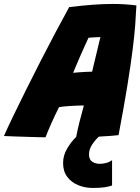

<svg xmlns="http://www.w3.org/2000/svg" viewBox="-81 -689 712 974"><path d="M150 7.5Q136 7.5 109 6.8Q82 6 50 5Q18 4 -11.8 3Q-41.5 2 -61 1Q-43 -40 -13.5 -101.2Q16 -162.5 52.2 -235.2Q88.5 -308 127 -383.2Q165.5 -458.5 202.5 -528.2Q239.5 -598 270 -653Q336 -661 389.8 -665Q443.5 -669 491.5 -669Q552 -669 611 -661.5Q609 -617.5 605 -563.2Q601 -509 591.5 -434Q582 -359 565 -254Q548 -149 520.5 -3.5Q505 -1.5 478.2 0.5Q451.5 2.5 421 4Q404 18.5 387.2 43.2Q370.5 68 370.5 94Q370.5 121 387.2 131.5Q404 142 424 142Q440 142 456.5 138Q473 134 487.5 123.5V252Q476.5 256.5 452.8 260.5Q429 264.5 390 264.5Q350.5 264.5 316 250.5Q281.5 236.5 260.2 208.2Q239 180 239 138.5Q239 99 259.8 64.2Q280.5 29.5 305.5 5.5Q312 -30 322.2 -70.2Q332.5 -110.5 344.5 -154Q305 -153.5 269.2 -151Q233.5 -148.5 218.5 -145.5Q197 -103 178.5 -61.2Q160 -19.5 150 7.5ZM290 -319.5Q297 -320.5 316.5 -322Q336 -323.5 356.5 -324.5Q377 -325.5 386.5 -325.5Q388 -333 394.2 -359Q400.5 -385 408 -416Q415.5 -447 421.2 -471.5Q427 -496 428.5 -501Q422.5 -501 409.8 -500.2Q397 -499.5 384.8 -498.8Q372.5 -498 368 -497.5Q360.5 -482 349 -456.2Q337.5 -430.5 325.2 -402.5Q313 -374.5 303.5 -352Q294 -329.5 290 -319.5Z"/></svg>

Font: Grandstander Black
Style: Italic
Weight: 900
Italic angle: -15°
Designer: Tyler Finck
Foundry: Etcetera Type Co
Version: Version 1.200; ttfautohint (v1.8.3)